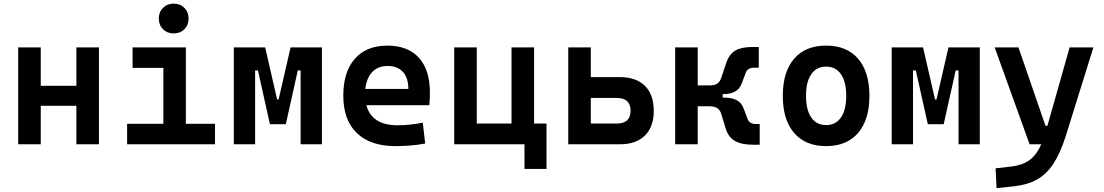

<svg xmlns="http://www.w3.org/2000/svg" viewBox="-20 -771 5899 1026"><path d="M388.2 0V-205.6H197.8V0H77.1V-517.6H197.8V-312.5H388.2V-517.6H508.8V0Z M659.2 0V-109.4H853V-408.2H688.5V-517.6H973.1V-109.4H1128.9V0ZM908.2 -592.3Q873.5 -592.3 851.1 -614.7Q828.6 -637.2 828.6 -671.9Q828.6 -706.5 851.1 -729Q873.5 -751.5 908.2 -751.5Q942.9 -751.5 965.3 -729Q987.8 -706.5 987.8 -671.9Q987.8 -637.2 965.3 -614.7Q942.9 -592.3 908.2 -592.3Z M1229.5 0V-517.6H1397L1460.9 -239.3H1468.8L1532.7 -517.6H1700.2V0H1586.4V-394.5H1571.3L1507.3 -107.4H1422.4L1358.4 -394.5H1343.3V0Z M2093.3 9.8Q1959.5 9.8 1887 -59.8Q1814.5 -129.4 1814.5 -259.8Q1814.5 -386.7 1876.2 -457Q1938 -527.3 2050.3 -527.3Q2158.7 -527.3 2218 -462.9Q2277.3 -398.4 2277.3 -275.9Q2277.3 -240.7 2274.4 -209H1937.5Q1966.8 -101.6 2105 -101.6Q2139.2 -101.6 2172.1 -105.2Q2205.1 -108.9 2239.3 -115.2L2252 -3.9Q2203.6 4.9 2163.8 7.3Q2124 9.8 2093.3 9.8ZM1932.1 -295.9H2162.1Q2162.1 -355.5 2132.8 -387Q2103.5 -418.5 2051.3 -418.5Q2000.5 -418.5 1969.7 -386.7Q1939 -355 1932.1 -295.9Z M2407.2 0V-517.6H2527.8V-110.8H2713.4V-517.6H2834V-110.8H2900.4V131.8H2782.7V0Z M3016.6 0V-517.6H3137.2V-358.9H3293Q3379.4 -358.9 3426.5 -312Q3473.6 -265.1 3473.6 -179.2Q3473.6 -93.8 3426.5 -46.9Q3379.4 0 3293 0ZM3137.2 -110.8H3274.9Q3349.6 -110.8 3349.6 -179.2Q3349.6 -247.6 3274.9 -247.6H3137.2Z M3587.9 0V-517.6H3708.5V-314.5H3769.5Q3798.3 -314.5 3813 -324.5Q3827.6 -334.5 3834 -354.5L3860.4 -433.6Q3876.5 -481.4 3909.2 -500.7Q3941.9 -520 4001 -520H4034.7V-409.2H4008.8Q3975.6 -409.2 3965.3 -382.8L3943.8 -325.7Q3923.8 -268.1 3845.2 -268.1H3841.8V-249.5H3850.1Q3933.6 -249.5 3953.6 -191.9L3975.1 -134.8Q3985.4 -108.4 4018.6 -108.4H4039.6V2.4H4005.9Q3943.4 2.4 3908.2 -17.1Q3873 -36.6 3857.9 -84L3834 -163.1Q3827.6 -183.1 3813 -193.1Q3798.3 -203.1 3769.5 -203.1H3708.5V0Z M4394.5 9.8Q4284.2 9.8 4223.6 -60.5Q4163.1 -130.9 4163.1 -258.8Q4163.1 -387.2 4223.6 -457.3Q4284.2 -527.3 4394.5 -527.3Q4504.9 -527.3 4565.4 -457.3Q4626 -387.2 4626 -258.8Q4626 -130.9 4565.4 -60.5Q4504.9 9.8 4394.5 9.8ZM4394.5 -102.5Q4445.8 -102.5 4473.9 -143.3Q4502 -184.1 4502 -258.8Q4502 -334 4473.9 -374.5Q4445.8 -415 4394.5 -415Q4343.3 -415 4315.2 -374.5Q4287.1 -334 4287.1 -258.8Q4287.1 -184.1 4315.2 -143.3Q4343.3 -102.5 4394.5 -102.5Z M4745.1 0V-517.6H4912.6L4976.6 -239.3H4984.4L5048.3 -517.6H5215.8V0H5102.1V-394.5H5086.9L5022.9 -107.4H4938L4874 -394.5H4858.9V0Z M5305.2 234.4 5300.3 128.4 5386.2 118.7Q5443.4 111.8 5481 84.7Q5518.6 57.6 5544.4 0H5481.9L5295.4 -517.6H5422.4L5566.9 -98.6H5577.1L5695.8 -517.6H5822.8L5675.8 -45.9Q5646.5 46.9 5609.1 103.8Q5571.8 160.6 5520.5 188.7Q5469.2 216.8 5397.9 224.6Z"/></svg>

Font: Cascadia Mono NF SemiBold
Style: Regular
Weight: 600
Monospace: yes
Designer: Aaron Bell
Foundry: Saja Typeworks
Version: Version 2404.023; ttfautohint (v1.8.4)